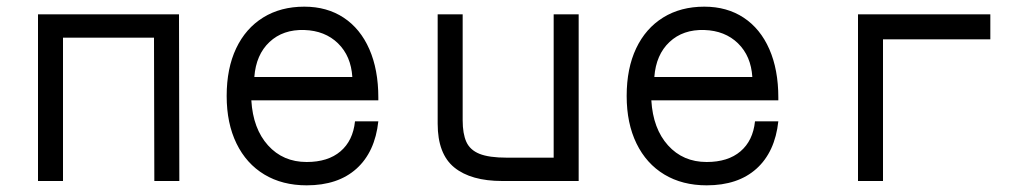

<svg xmlns="http://www.w3.org/2000/svg" viewBox="-20 -543 3040 576"><path d="M94 0V-500H517L518 0H443L442 -430H169V0Z M660 -255Q660 -338 688.5 -398Q717 -458 769.5 -490.5Q822 -523 893 -523Q961 -523 1011 -490Q1061 -457 1088 -395.5Q1115 -334 1115 -250V-242H734Q739 -157 784 -107Q829 -57 900 -57Q964 -57 1001.5 -89Q1039 -121 1045 -179H1115Q1105 -87 1049.5 -37Q994 13 900 13Q827 13 773 -19.5Q719 -52 689.5 -112.5Q660 -173 660 -255ZM893 -453Q829 -455 788.5 -417Q748 -379 743 -312H1037Q1033 -375 994 -413Q955 -451 893 -453Z M1641 -70V-500H1716V0H1487Q1393 0 1343 -40.5Q1293 -81 1293 -172V-500H1368V-182Q1368 -142 1379 -117.5Q1390 -93 1418.5 -81.5Q1447 -70 1501 -70Z M1860 -255Q1860 -338 1888.5 -398Q1917 -458 1969.5 -490.5Q2022 -523 2093 -523Q2161 -523 2211 -490Q2261 -457 2288 -395.5Q2315 -334 2315 -250V-242H1934Q1939 -157 1984 -107Q2029 -57 2100 -57Q2164 -57 2201.5 -89Q2239 -121 2245 -179H2315Q2305 -87 2249.5 -37Q2194 13 2100 13Q2027 13 1973 -19.5Q1919 -52 1889.5 -112.5Q1860 -173 1860 -255ZM2093 -453Q2029 -455 1988.5 -417Q1948 -379 1943 -312H2237Q2233 -375 2194 -413Q2155 -451 2093 -453Z M2554 0V-500H2951V-425H2629V0Z"/></svg>

Font: Orbit
Style: Regular
Weight: 400
Designer: Sooun Cho
Foundry: JAMO
Version: Version 1.000; ttfautohint (v1.8.4.7-5d5b);gftools[0.9.29]